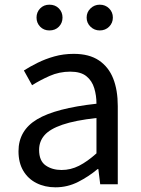

<svg xmlns="http://www.w3.org/2000/svg" viewBox="-20 -787 603 820"><path d="M217 13Q172 13 136 -5Q100 -23 79.5 -57.5Q59 -92 59 -141Q59 -230 138.5 -277.5Q218 -325 392 -344Q392 -379 382.5 -410.5Q373 -442 349 -461.5Q325 -481 280 -481Q233 -481 191.5 -462.5Q150 -444 117 -423L82 -486Q107 -502 140 -518.5Q173 -535 212 -546Q251 -557 295 -557Q361 -557 402.5 -529Q444 -501 463.5 -451.5Q483 -402 483 -334V0H408L400 -65H397Q359 -33 313.5 -10Q268 13 217 13ZM243 -61Q282 -61 317.5 -79Q353 -97 392 -132V-283Q301 -273 247 -254.5Q193 -236 170 -209.5Q147 -183 147 -147Q147 -100 175 -80.5Q203 -61 243 -61ZM191 -657Q167 -657 151.5 -673Q136 -689 136 -712Q136 -735 151.5 -751Q167 -767 191 -767Q216 -767 231.5 -751Q247 -735 247 -712Q247 -689 231.5 -673Q216 -657 191 -657ZM406 -657Q383 -657 366.5 -673Q350 -689 350 -712Q350 -735 366.5 -751Q383 -767 406 -767Q430 -767 446 -751Q462 -735 462 -712Q462 -689 446 -673Q430 -657 406 -657Z"/></svg>

Font: Noto Sans SC Thin
Style: Regular
Weight: 400
Version: Version 2.004-H2;hotconv 1.0.118;makeotfexe 2.5.65603